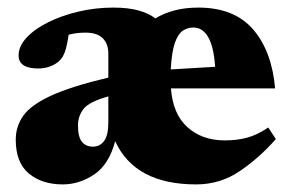

<svg xmlns="http://www.w3.org/2000/svg" viewBox="-20 -471 768 506"><path d="M205 -385Q181.5 -385 161 -379.5Q156 -348 151 -334.2Q146 -320.5 139 -313.5Q131 -304 115.2 -297.2Q99.5 -290.5 81 -290.5Q29 -290.5 29 -325Q29 -349 50 -371.8Q71 -394.5 106.8 -412.2Q142.5 -430 187 -440.5Q231.5 -451 278.5 -451Q317.5 -451 344.8 -443.5Q372 -436 389.5 -422.5Q411.5 -436 439.8 -443.5Q468 -451 503 -451Q597 -451 646.8 -393.8Q696.5 -336.5 705 -238H430.5Q435.5 -170.5 474 -135.8Q512.5 -101 572.5 -101Q605 -101 631.5 -108.2Q658 -115.5 687 -135L707 -104.5Q664 -55.5 612.2 -20.2Q560.5 15 497 15Q335.5 15 283.5 -99Q267.5 -37.5 228.2 -11.2Q189 15 145.5 15Q90.5 15 56 -13.8Q21.5 -42.5 21.5 -103Q21.5 -137.5 41.2 -165.8Q61 -194 113.8 -218.5Q166.5 -243 265.5 -266.5V-330.5Q265.5 -355.5 250.8 -370.2Q236 -385 205 -385ZM489 -398.5Q474.5 -398.5 461.8 -390Q449 -381.5 440.8 -357.8Q432.5 -334 430 -288L547 -295Q540 -398.5 489 -398.5ZM185.5 -140.5Q185.5 -110 196 -97.2Q206.5 -84.5 225 -84.5Q243 -84.5 254.2 -99.2Q265.5 -114 265.5 -149.5V-217Q214 -202.5 199.8 -183.5Q185.5 -164.5 185.5 -140.5Z"/></svg>

Font: Newsreader 16pt ExtraBold
Style: Regular
Weight: 800
Designer: Hugues Gentile
Foundry: Production Type
Version: Version 1.003; ttfautohint (v1.8.3)